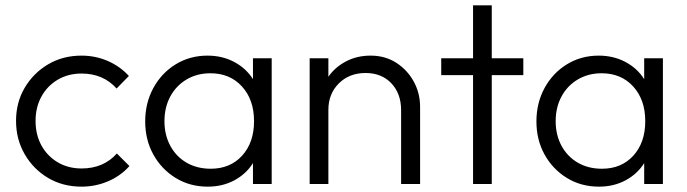

<svg xmlns="http://www.w3.org/2000/svg" viewBox="-20 -688 2570 718"><path d="M285 10Q215 10 160 -22.5Q105 -55 72.5 -111Q40 -167 40 -236Q40 -305 72.5 -360Q105 -415 160 -447.5Q215 -480 285 -480Q337 -480 383 -460Q429 -440 462 -404L416 -357Q366 -413 285 -413Q235 -413 196 -390Q157 -367 135 -327Q113 -287 113 -236Q113 -184 135 -144Q157 -104 196 -81Q235 -58 285 -58Q367 -58 417 -114L464 -67Q431 -30 384 -10Q337 10 285 10Z M757 10Q690 10 637 -22.5Q584 -55 553.5 -110Q523 -165 523 -234Q523 -303 553.5 -359Q584 -415 637 -447.5Q690 -480 756 -480Q811 -480 855.5 -456.5Q900 -433 926 -392V-470H996V0H926V-78Q900 -37 856 -13.5Q812 10 757 10ZM768 -57Q841 -57 885.5 -106Q930 -155 930 -235Q930 -315 885 -364.5Q840 -414 767 -414Q717 -414 678 -391Q639 -368 617 -327.5Q595 -287 595 -235Q595 -183 617 -142.5Q639 -102 678 -79.5Q717 -57 768 -57Z M1138 0V-470H1208V-401Q1233 -437 1274 -458.5Q1315 -480 1366 -480Q1420 -480 1461.5 -453.5Q1503 -427 1527 -383.5Q1551 -340 1551 -288V0H1480V-276Q1480 -338 1443.5 -376.5Q1407 -415 1347 -415Q1286 -415 1247 -376Q1208 -337 1208 -277V0Z M1749 0V-407H1630V-470H1749V-668H1819V-470H1937V-407H1819V0Z M2220 10Q2153 10 2100 -22.5Q2047 -55 2016.5 -110Q1986 -165 1986 -234Q1986 -303 2016.5 -359Q2047 -415 2100 -447.5Q2153 -480 2219 -480Q2274 -480 2318.5 -456.5Q2363 -433 2389 -392V-470H2459V0H2389V-78Q2363 -37 2319 -13.5Q2275 10 2220 10ZM2231 -57Q2304 -57 2348.5 -106Q2393 -155 2393 -235Q2393 -315 2348 -364.5Q2303 -414 2230 -414Q2180 -414 2141 -391Q2102 -368 2080 -327.5Q2058 -287 2058 -235Q2058 -183 2080 -142.5Q2102 -102 2141 -79.5Q2180 -57 2231 -57Z"/></svg>

Font: Outfit Light
Style: Regular
Weight: 300
Designer: Rodrigo Fuenzalida
Foundry: fragTYPE
Version: Version 1.100; ttfautohint (v1.8.4.7-5d5b)